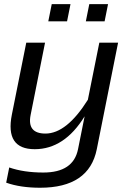

<svg xmlns="http://www.w3.org/2000/svg" viewBox="-20 -718 628 924"><path d="M387.2 -158.2Q290 0 147 0Q3.9 0 37.1 -166.5L106.4 -512.7H196.8L127.4 -165Q109.4 -75.2 198.7 -75.2Q300.8 -75.2 402.8 -237.8L458 -512.7H548.3L445.8 0Q408.7 185.5 172.9 185.5Q78.1 185.5 9.8 161.1L24.4 87.9Q94.2 112.3 188.5 112.3Q333 112.3 355.5 0ZM500 -698.2 483.4 -615.2H393.1L409.7 -698.2ZM319.3 -698.2 302.7 -615.2H212.4L229 -698.2Z"/></svg>

Font: Sansation
Style: Italic
Weight: 400
Designer: Bernd Montag
Version: Version 1.301